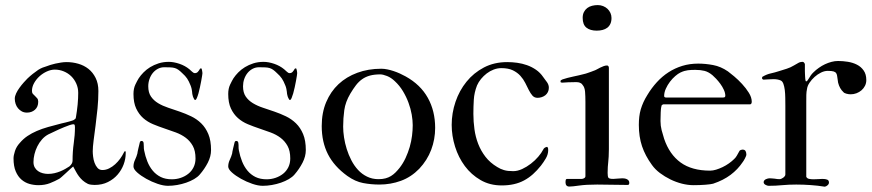

<svg xmlns="http://www.w3.org/2000/svg" viewBox="-20 -719 3397 748"><path d="M265.1 -70.3 262.7 -68.4Q262.2 -68.4 254.6 -61.3Q247.1 -54.2 237.8 -45.7Q228.5 -37.1 220.2 -29.8Q211.9 -22.5 210 -22Q194.3 -13.2 174.6 -5.4Q154.8 2.4 129.9 2.4Q112.3 2.4 95 -2.4Q77.6 -7.3 63.7 -19.3Q49.8 -31.2 41.3 -51.3Q32.7 -71.3 32.7 -102.1Q32.7 -113.3 38.3 -130.6Q43.9 -147.9 57.1 -162.1Q70.8 -178.2 87.2 -189.2Q103.5 -200.2 123.3 -208.7Q143.1 -217.3 167 -224.1Q190.9 -231 220.2 -238.3Q227.1 -239.7 234.9 -241.7Q242.7 -243.7 249.8 -245.6Q256.8 -247.6 262 -249.3Q267.1 -251 268.6 -252.4Q271 -254.4 273.2 -255.9Q275.4 -257.3 275.9 -262.7Q277.8 -273.9 279.5 -286.6Q281.2 -299.3 282.5 -312Q283.7 -324.7 284.2 -336.4Q284.7 -348.1 284.7 -357.4Q284.7 -376.5 277.3 -393.1Q270 -409.7 257.6 -421.9Q245.1 -434.1 228.5 -440.9Q211.9 -447.8 193.4 -447.8Q178.7 -447.8 162.8 -440.7Q147 -433.6 134 -421.9Q121.1 -410.2 112.8 -395.3Q104.5 -380.4 104.5 -364.7Q104.5 -357.4 108.4 -353Q112.3 -348.6 116.7 -344.7Q121.1 -340.8 125 -335.9Q128.9 -331.1 128.9 -322.8Q128.9 -302.7 116.2 -291.5Q103.5 -280.3 85 -280.3Q73.7 -280.3 65.2 -284.9Q56.6 -289.6 50.3 -297.1Q43.9 -304.7 40.8 -314.5Q37.6 -324.2 37.6 -334.5Q37.6 -344.2 43 -355.5Q48.3 -366.7 56.2 -377.4Q64 -388.2 72.5 -397.7Q81.1 -407.2 86.9 -413.1Q97.7 -423.3 107.7 -431.2Q117.7 -439 128.9 -446.8Q137.2 -452.1 146 -455.6Q154.8 -459 163.1 -461.4Q168 -463.4 176.5 -466.1Q185.1 -468.8 195.6 -471.2Q206.1 -473.6 217.5 -475.3Q229 -477.1 239.7 -477.1Q262.7 -477.1 284.9 -470.7Q307.1 -464.4 324.5 -450.7Q341.8 -437 352.5 -415.5Q363.3 -394 363.3 -364.3Q363.3 -331.1 359.9 -296.4Q356.4 -261.7 352.3 -230Q348.1 -198.2 344.7 -171.9Q341.3 -145.5 341.3 -129.4Q341.3 -121.1 342.8 -108.6Q344.2 -96.2 348.4 -84.7Q352.5 -73.2 359.9 -64.9Q367.2 -56.6 378.9 -56.6Q392.6 -56.6 405.3 -63Q418 -69.3 428.7 -79.1Q439.5 -88.9 448 -100.6Q456.5 -112.3 461.9 -123.5Q462.9 -125.5 464.1 -127.7Q465.3 -129.9 467.8 -129.9Q469.7 -129.9 469.7 -126.5V-121.6Q469.7 -100.1 461.7 -78.4Q453.6 -56.6 438.2 -38.8Q422.9 -21 400.4 -9.8Q377.9 1.5 348.6 1.5Q343.3 1.5 336.2 0.7Q329.1 0 322.8 -2.4Q310.1 -8.8 301.8 -16.4Q293.5 -23.9 287.4 -32.2Q281.2 -40.5 276.1 -50Q271 -59.6 265.1 -70.3ZM110.4 -87.9Q110.4 -75.7 115.2 -66.9Q120.1 -58.1 128.2 -52.5Q136.2 -46.9 146.5 -44.2Q156.7 -41.5 167 -41.5Q179.7 -41.5 191.7 -44.2Q203.6 -46.9 214.4 -51.3Q225.1 -55.7 234.1 -60.8Q243.2 -65.9 250.5 -70.8Q262.7 -81.5 262.7 -92.8Q262.7 -128.9 267.3 -160.9Q272 -192.9 272 -223.6Q272 -227.1 271.2 -231Q270.5 -234.9 266.6 -234.9Q262.2 -234.9 258.1 -233.6Q253.9 -232.4 250.5 -231.4Q229 -223.6 208.5 -214.4Q188 -205.1 168 -195.3Q154.3 -188 143.6 -175.8Q132.8 -163.6 125.5 -148.9Q118.2 -134.3 114.3 -118.4Q110.4 -102.5 110.4 -87.9Z M500 -70.3Q500 -83.5 506.1 -96.4Q512.2 -109.4 515.1 -120.6Q515.1 -122.6 516.4 -128.7Q517.6 -134.8 519.3 -141.8Q521 -148.9 522.5 -154.8Q523.9 -160.6 524.4 -163.1Q525.9 -169.9 531.2 -169.9Q539.1 -169.9 539.6 -160.6Q540.5 -153.8 540.3 -147.7Q540 -141.6 541.5 -133.3Q545.9 -110.4 554 -90.1Q562 -69.8 575 -54.2Q587.9 -38.6 606.2 -29.5Q624.5 -20.5 649.4 -20.5Q667.5 -20.5 684.1 -26.1Q700.7 -31.7 713.6 -42Q726.6 -52.2 734.1 -67.4Q741.7 -82.5 741.7 -101.6Q741.7 -131.3 731.2 -150.4Q720.7 -169.4 703.9 -182.1Q687 -194.8 665.3 -202.9Q643.6 -210.9 620.8 -218.5Q598.1 -226.1 576.4 -235.1Q554.7 -244.1 537.8 -259Q521 -273.9 510.5 -296.4Q500 -318.8 500 -353Q500 -374 507.3 -389.4Q514.6 -404.8 520.5 -414.1Q527.8 -425.3 539.1 -436.8Q550.3 -448.2 564.9 -457.3Q579.6 -466.3 597.9 -472.2Q616.2 -478 637.7 -478Q656.7 -478 679 -470.5Q701.2 -462.9 717.8 -449.2Q723.1 -444.8 728.5 -439.5Q733.9 -434.1 739.3 -434.1Q746.1 -434.1 750.5 -438.7Q754.9 -443.4 759.3 -451.2Q760.3 -452.1 761.5 -452.4Q762.7 -452.6 763.7 -452.6Q765.1 -452.6 765.9 -450Q766.6 -447.3 767.3 -444.1Q768.1 -440.9 768.3 -437.7Q768.6 -434.6 768.6 -433.1Q768.6 -431.6 767.3 -423.3Q766.1 -415 763.9 -403.6Q761.7 -392.1 759 -379.2Q756.3 -366.2 753.2 -355.2Q750 -344.2 746.8 -336.9Q743.7 -329.6 740.7 -329.6Q739.7 -329.6 738.8 -330.1Q736.8 -331.1 736.8 -332Q732.9 -338.9 731.4 -343.8Q730 -348.6 729.2 -353Q728.5 -357.4 728.3 -362.1Q728 -366.7 726.6 -372.6Q725.6 -376.5 724.6 -380.1Q723.6 -383.8 722.2 -386.7Q715.8 -402.8 709 -413.1Q702.1 -423.3 689.9 -434.1Q681.6 -442.4 675 -447Q668.5 -451.7 661.1 -453.9Q653.8 -456.1 644 -456.5Q634.3 -457 620.1 -457Q606.4 -457 595 -450.9Q583.5 -444.8 575.2 -434.6Q566.9 -424.3 562.3 -410.9Q557.6 -397.5 557.6 -382.8Q557.6 -358.4 568.1 -343Q578.6 -327.6 595.9 -317.1Q613.3 -306.6 635.3 -299.3Q657.2 -292 679.9 -284.2Q702.6 -276.4 724.6 -265.9Q746.6 -255.4 763.9 -238.5Q781.2 -221.7 791.7 -196.5Q802.2 -171.4 802.2 -134.3Q802.2 -109.9 789.6 -85.2Q776.9 -60.5 758.3 -39.1Q750 -29.3 736.1 -21.2Q722.2 -13.2 705.3 -7.3Q688.5 -1.5 670.2 1.7Q651.9 4.9 634.3 4.9Q616.7 4.9 593.8 -2.9Q570.8 -10.7 549.8 -22.5Q528.8 -34.2 514.4 -47.1Q500 -60.1 500 -70.3Z M869.1 -70.3Q869.1 -83.5 875.2 -96.4Q881.3 -109.4 884.3 -120.6Q884.3 -122.6 885.5 -128.7Q886.7 -134.8 888.4 -141.8Q890.1 -148.9 891.6 -154.8Q893.1 -160.6 893.6 -163.1Q895 -169.9 900.4 -169.9Q908.2 -169.9 908.7 -160.6Q909.7 -153.8 909.4 -147.7Q909.2 -141.6 910.6 -133.3Q915 -110.4 923.1 -90.1Q931.2 -69.8 944.1 -54.2Q957 -38.6 975.3 -29.5Q993.7 -20.5 1018.6 -20.5Q1036.6 -20.5 1053.2 -26.1Q1069.8 -31.7 1082.8 -42Q1095.7 -52.2 1103.3 -67.4Q1110.8 -82.5 1110.8 -101.6Q1110.8 -131.3 1100.3 -150.4Q1089.8 -169.4 1073 -182.1Q1056.2 -194.8 1034.4 -202.9Q1012.7 -210.9 990 -218.5Q967.3 -226.1 945.6 -235.1Q923.8 -244.1 907 -259Q890.1 -273.9 879.6 -296.4Q869.1 -318.8 869.1 -353Q869.1 -374 876.5 -389.4Q883.8 -404.8 889.6 -414.1Q897 -425.3 908.2 -436.8Q919.4 -448.2 934.1 -457.3Q948.7 -466.3 967 -472.2Q985.4 -478 1006.8 -478Q1025.9 -478 1048.1 -470.5Q1070.3 -462.9 1086.9 -449.2Q1092.3 -444.8 1097.7 -439.5Q1103 -434.1 1108.4 -434.1Q1115.2 -434.1 1119.6 -438.7Q1124 -443.4 1128.4 -451.2Q1129.4 -452.1 1130.6 -452.4Q1131.8 -452.6 1132.8 -452.6Q1134.3 -452.6 1135 -450Q1135.7 -447.3 1136.5 -444.1Q1137.2 -440.9 1137.5 -437.7Q1137.7 -434.6 1137.7 -433.1Q1137.7 -431.6 1136.5 -423.3Q1135.3 -415 1133.1 -403.6Q1130.9 -392.1 1128.2 -379.2Q1125.5 -366.2 1122.3 -355.2Q1119.1 -344.2 1116 -336.9Q1112.8 -329.6 1109.9 -329.6Q1108.9 -329.6 1107.9 -330.1Q1106 -331.1 1106 -332Q1102.1 -338.9 1100.6 -343.8Q1099.1 -348.6 1098.4 -353Q1097.7 -357.4 1097.4 -362.1Q1097.2 -366.7 1095.7 -372.6Q1094.7 -376.5 1093.8 -380.1Q1092.8 -383.8 1091.3 -386.7Q1085 -402.8 1078.1 -413.1Q1071.3 -423.3 1059.1 -434.1Q1050.8 -442.4 1044.2 -447Q1037.6 -451.7 1030.3 -453.9Q1022.9 -456.1 1013.2 -456.5Q1003.4 -457 989.3 -457Q975.6 -457 964.1 -450.9Q952.6 -444.8 944.3 -434.6Q936 -424.3 931.4 -410.9Q926.8 -397.5 926.8 -382.8Q926.8 -358.4 937.3 -343Q947.8 -327.6 965.1 -317.1Q982.4 -306.6 1004.4 -299.3Q1026.4 -292 1049.1 -284.2Q1071.8 -276.4 1093.8 -265.9Q1115.7 -255.4 1133.1 -238.5Q1150.4 -221.7 1160.9 -196.5Q1171.4 -171.4 1171.4 -134.3Q1171.4 -109.9 1158.7 -85.2Q1146 -60.5 1127.4 -39.1Q1119.1 -29.3 1105.2 -21.2Q1091.3 -13.2 1074.5 -7.3Q1057.6 -1.5 1039.3 1.7Q1021 4.9 1003.4 4.9Q985.8 4.9 962.9 -2.9Q939.9 -10.7 918.9 -22.5Q897.9 -34.2 883.5 -47.1Q869.1 -60.1 869.1 -70.3Z M1233.4 -228Q1233.4 -279.8 1250.7 -321Q1268.1 -362.3 1298.8 -391.1Q1329.6 -419.9 1372.1 -435.5Q1414.6 -451.2 1465.3 -451.2Q1476.6 -451.2 1488.8 -448.7Q1501 -446.3 1513.4 -442.1Q1525.9 -438 1537.8 -432.6Q1549.8 -427.2 1560.1 -421.4Q1618.2 -389.2 1646.7 -337.9Q1675.3 -286.6 1675.3 -220.7Q1675.3 -176.3 1659.9 -135.5Q1644.5 -94.7 1613.3 -61.5Q1582 -29.3 1542 -14.6Q1502 0 1458 0Q1425.8 0 1394.8 -5.9Q1363.8 -11.7 1333 -33.7Q1281.7 -70.8 1257.6 -118.2Q1233.4 -165.5 1233.4 -228ZM1316.9 -225.6Q1316.9 -206.1 1320.3 -183.6Q1323.7 -161.1 1330.8 -138.4Q1337.9 -115.7 1348.9 -94.5Q1359.9 -73.2 1375 -56.9Q1390.1 -40.5 1410.2 -30.8Q1430.2 -21 1454.6 -21Q1470.2 -21 1481.9 -24.2Q1493.7 -27.3 1503.2 -33.2Q1512.7 -39.1 1520.8 -47.1Q1528.8 -55.2 1536.6 -64.9Q1550.3 -82.5 1560.1 -103.5Q1569.8 -124.5 1576.2 -146.5Q1582.5 -168.5 1585.2 -190.2Q1587.9 -211.9 1587.9 -231.4Q1587.9 -250 1584 -272.7Q1580.1 -295.4 1571.5 -318.6Q1563 -341.8 1549.8 -363.8Q1536.6 -385.7 1518.1 -402.8Q1503.9 -416.5 1487.8 -422.9Q1471.7 -429.2 1461.4 -429.2Q1438.5 -429.2 1421.4 -424.6Q1404.3 -419.9 1391.1 -410.6Q1377.9 -401.4 1366.9 -387.2Q1356 -373 1344.7 -354Q1325.7 -321.8 1321.3 -290Q1316.9 -258.3 1316.9 -225.6Z M1917 -68.4Q1923.3 -64.5 1929.7 -61.5Q1936 -58.6 1943.4 -56.4Q1950.7 -54.2 1959.5 -53.2Q1968.3 -52.2 1979.5 -52.2Q1996.1 -52.2 2014.2 -60.5Q2032.2 -68.8 2048.3 -81.3Q2064.5 -93.8 2077.1 -108.6Q2089.8 -123.5 2096.2 -136.2Q2098.6 -141.6 2102.8 -143.8Q2106.9 -146 2111.3 -147Q2114.7 -144.5 2115.2 -141.1Q2115.7 -137.7 2115.7 -134.3Q2115.7 -117.7 2106.7 -102.3Q2097.7 -86.9 2087.4 -73.7Q2072.3 -54.7 2056.2 -40.3Q2040 -25.9 2021.7 -16.1Q2003.4 -6.3 1981.9 -1.5Q1960.4 3.4 1934.6 3.4Q1888.2 3.4 1852.1 -17.6Q1815.9 -38.6 1791 -72Q1766.1 -105.5 1752.9 -147.7Q1739.7 -189.9 1739.7 -232.4Q1739.7 -278.3 1754.6 -322.3Q1769.5 -366.2 1797.4 -400.6Q1825.2 -435.1 1865.2 -456.1Q1905.3 -477.1 1956.1 -477.1Q1975.1 -477.1 1994.9 -474.4Q2014.6 -471.7 2033.2 -465.1Q2051.8 -458.5 2068.1 -447.3Q2084.5 -436 2096.2 -418.9Q2100.1 -413.1 2104 -408.2Q2107.9 -403.3 2111.1 -398.7Q2114.3 -394 2116.2 -388.9Q2118.2 -383.8 2118.2 -377Q2118.2 -367.7 2114.5 -360.4Q2110.8 -353 2104.7 -348.1Q2098.6 -343.3 2090.6 -340.6Q2082.5 -337.9 2074.2 -337.9Q2062 -337.9 2054.4 -346.4Q2046.9 -355 2040.3 -367.9Q2033.7 -380.9 2026.4 -395.8Q2019 -410.6 2007.3 -423.6Q1995.6 -436.5 1978 -445.1Q1960.4 -453.6 1933.1 -453.6Q1918 -453.6 1903.3 -448Q1888.7 -442.4 1876.2 -432.9Q1863.8 -423.3 1854 -411.4Q1844.2 -399.4 1838.4 -386.2Q1827.6 -358.4 1825.9 -330.8Q1824.2 -303.2 1824.2 -275.4Q1824.2 -245.1 1828.4 -215.3Q1832.5 -185.5 1843 -158.4Q1853.5 -131.3 1871.3 -108.2Q1889.2 -85 1917 -68.4Z M2183.1 -9.3Q2183.1 -11.7 2183.8 -16.8Q2184.6 -22 2189.9 -22H2246.6Q2251 -22 2255.9 -24.9Q2260.7 -27.8 2260.7 -32.7V-321.8Q2260.7 -344.7 2259.3 -361.8Q2257.8 -378.9 2250 -387.7Q2246.6 -393.1 2243.4 -394.5Q2240.2 -396 2238.3 -397Q2235.8 -397.9 2233.2 -398.4Q2230.5 -398.9 2227.1 -398.9H2216.8Q2207 -398.9 2193.4 -398.4Q2179.7 -397.9 2170.4 -397Q2168.5 -397 2166 -397.7Q2163.6 -398.4 2163.6 -400.4Q2163.6 -405.8 2165.8 -406.7Q2168 -407.7 2171.4 -409.7Q2190.4 -416 2212.9 -420.7Q2235.4 -425.3 2255.9 -430.7Q2257.3 -430.7 2262.5 -432.4Q2267.6 -434.1 2273.2 -436Q2278.8 -438 2284.2 -439.9Q2289.6 -441.9 2292 -442.9Q2298.3 -444.8 2304.9 -448.5Q2311.5 -452.1 2318.4 -455.6Q2325.2 -459 2331.8 -461.4Q2338.4 -463.9 2345.2 -463.9Q2347.7 -463.9 2349.9 -461.4Q2352.1 -459 2352.1 -454.6V-137.7Q2352.1 -120.1 2351.3 -108.6Q2350.6 -97.2 2349.6 -87.6Q2348.6 -78.1 2347.9 -68.6Q2347.2 -59.1 2347.2 -45.4Q2347.2 -31.2 2350.3 -26.6Q2353.5 -22 2369.1 -22Q2374.5 -22 2385.7 -23.2Q2397 -24.4 2404.8 -24.4Q2408.7 -24.4 2413.3 -23.7Q2418 -22.9 2422.1 -21Q2426.3 -19 2429 -15.6Q2431.6 -12.2 2431.6 -6.8Q2431.6 -3.4 2430.4 -1Q2429.2 1.5 2424.8 1.5Q2389.2 1.5 2360.6 0.7Q2332 0 2306.6 0Q2263.2 0 2236.3 3.9Q2209.5 7.8 2198.2 7.8Q2183.1 7.8 2183.1 -9.3ZM2250 -649.4Q2250 -662.6 2254.9 -672.1Q2259.8 -681.6 2267.8 -687.7Q2275.9 -693.8 2286.6 -696.5Q2297.4 -699.2 2309.1 -699.2Q2319.8 -699.2 2329.6 -695.3Q2339.4 -691.4 2346.7 -684.6Q2354 -677.7 2358.2 -668.5Q2362.3 -659.2 2362.3 -648.9Q2362.3 -635.7 2357.9 -626.2Q2353.5 -616.7 2345.7 -610.8Q2337.9 -605 2327.4 -602.3Q2316.9 -599.6 2304.7 -599.6Q2279.3 -599.6 2264.6 -611.3Q2250 -623 2250 -649.4Z M2901.9 -312.5H2564Q2558.6 -310.5 2557.6 -308.3Q2556.6 -306.2 2555.7 -299.8Q2554.7 -295.4 2554 -280.8Q2553.2 -266.1 2553.2 -247.6Q2553.2 -229 2557.6 -211.9Q2562 -194.8 2567.4 -178.2Q2587.9 -117.7 2631.6 -85.9Q2675.3 -54.2 2746.6 -54.2Q2757.3 -54.2 2770 -58.1Q2782.7 -62 2795.4 -68.1Q2808.1 -74.2 2819.8 -82.5Q2831.5 -90.8 2840.3 -99.6Q2846.7 -105.5 2850.8 -113Q2855 -120.6 2861.3 -131.8Q2863.3 -133.8 2866.7 -135Q2870.1 -136.2 2872.6 -136.2Q2881.3 -136.2 2884.5 -130.6Q2887.7 -125 2887.7 -116.7Q2887.7 -114.3 2886 -110.1Q2884.3 -106 2882.1 -101.6Q2879.9 -97.2 2877.2 -93Q2874.5 -88.9 2873 -86.9Q2854.5 -59.1 2826.2 -37.8Q2797.9 -16.6 2758.3 -3.4Q2749.5 -1 2728.3 0.7Q2707 2.4 2682.1 2.4Q2660.2 2.4 2637 -3.4Q2613.8 -9.3 2591.8 -20Q2569.8 -30.8 2551 -44.9Q2532.2 -59.1 2520 -76.2Q2493.7 -112.3 2481.2 -149.4Q2468.8 -186.5 2468.8 -232.4Q2468.8 -249 2470.5 -263.9Q2472.2 -278.8 2476.3 -293Q2480.5 -307.1 2486.8 -321Q2493.2 -335 2502.4 -349.6Q2518.6 -376.5 2539.1 -398.9Q2559.6 -421.4 2584.5 -437.5Q2609.4 -453.6 2638.2 -462.4Q2667 -471.2 2700.2 -471.2Q2728 -471.2 2758.1 -465.6Q2788.1 -460 2815.9 -440.9Q2824.7 -434.6 2840.3 -421.4Q2856 -408.2 2871.1 -391.8Q2886.2 -375.5 2897.5 -357.4Q2908.7 -339.4 2908.7 -322.8Q2908.7 -318.4 2907 -315.4Q2905.3 -312.5 2901.9 -312.5ZM2576.7 -338.9H2793.9Q2802.2 -338.9 2804 -341.1Q2805.7 -343.3 2805.7 -345.7Q2805.7 -356.9 2800 -369.1Q2794.4 -381.3 2786.4 -392.3Q2778.3 -403.3 2770 -412.1Q2761.7 -420.9 2755.9 -425.8Q2740.2 -439 2724.6 -442.9Q2709 -446.8 2689 -446.8Q2680.7 -446.8 2673.6 -446.5Q2666.5 -446.3 2659.7 -445.3Q2652.8 -444.3 2646 -442.4Q2639.2 -440.4 2630.9 -436.5Q2621.6 -432.1 2610.6 -422.6Q2599.6 -413.1 2590.1 -400.6Q2580.6 -388.2 2574 -373.5Q2567.4 -358.9 2567.4 -344.7Q2567.4 -338.9 2576.7 -338.9Z M3039.6 -39.1V-306.6Q3039.6 -321.3 3039.3 -337.6Q3039.1 -354 3037.4 -368.2Q3035.6 -382.3 3032 -392.3Q3028.3 -402.3 3022 -405.3Q3010.3 -410.6 2993.2 -410.6Q2981.9 -410.6 2972.4 -409.7Q2962.9 -408.7 2955.1 -408.7Q2952.6 -408.7 2950.7 -410.6Q2948.7 -412.6 2948.7 -414.6Q2948.7 -419.9 2952.1 -420.9Q2967.3 -429.7 2982.9 -433.1Q2998.5 -436.5 3015.1 -441.9Q3029.8 -446.3 3044.9 -451.2Q3060.1 -456.1 3072.8 -463.9Q3081.5 -468.3 3088.9 -473.1Q3096.2 -478 3107.4 -478Q3110.4 -478 3113 -474.4Q3115.7 -470.7 3115.7 -468.8V-441.9Q3115.7 -438 3116 -432.6Q3116.2 -427.2 3116.5 -421.9Q3116.7 -416.5 3117.2 -411.9Q3117.7 -407.2 3118.2 -405.3Q3118.7 -403.3 3119.6 -402.3L3120.1 -401.9Q3123 -401.9 3125.5 -405Q3127.9 -408.2 3131.1 -413.3Q3134.3 -418.5 3138.4 -424.8Q3142.6 -431.2 3149.4 -437.5Q3158.7 -446.8 3170.2 -454.8Q3181.6 -462.9 3194.1 -468.8Q3206.5 -474.6 3219.5 -478Q3232.4 -481.4 3245.1 -481.4Q3263.7 -481.4 3283.2 -478.3Q3302.7 -475.1 3318.6 -467Q3334.5 -459 3344.7 -444.3Q3355 -429.7 3355 -407.2Q3355 -395 3349.9 -384.8Q3344.7 -374.5 3336.2 -367.2Q3327.6 -359.9 3316.7 -355.7Q3305.7 -351.6 3293.9 -351.6Q3286.1 -351.6 3277.3 -354Q3268.6 -356.4 3266.1 -359.9Q3251 -373.5 3245.1 -397Q3242.7 -410.2 3241.9 -419.2Q3241.2 -428.2 3238 -433.3Q3234.9 -438.5 3227.5 -440.7Q3220.2 -442.9 3204.6 -442.9Q3191.9 -442.9 3178.5 -436.3Q3165 -429.7 3153.6 -419.4Q3142.1 -409.2 3133.8 -396.7Q3125.5 -384.3 3124 -372.6Q3121.6 -361.8 3121.3 -349.4Q3121.1 -336.9 3121.1 -323.7V-30.3Q3124 -23.9 3131.8 -22.2Q3139.6 -20.5 3149.4 -20.5Q3152.3 -20.5 3157.5 -20.8Q3162.6 -21 3168.2 -21.2Q3173.8 -21.5 3178.2 -21.7Q3182.6 -22 3184.1 -22Q3195.3 -22 3202.4 -19.3Q3209.5 -16.6 3209.5 -7.8Q3209.5 -2 3203.9 2.9Q3198.2 7.8 3192.9 8.3Q3166 3.9 3137.9 2Q3109.9 0 3082 0Q3052.7 0 3027.3 2.4Q3002 4.9 2974.6 4.9Q2969.2 4.9 2962.2 1Q2955.1 -2.9 2955.1 -9.3Q2955.1 -13.2 2957.5 -16.1Q2960 -19 2963.6 -20.8Q2967.3 -22.5 2970.9 -23.4Q2974.6 -24.4 2977.1 -24.4Q2982.4 -24.4 2987.5 -23.9Q2992.7 -23.4 2998.5 -22.9Q3002.9 -22 3007.8 -21.5Q3012.7 -21 3017.1 -21Q3020 -21 3023.7 -22.5Q3027.3 -23.9 3031 -26.6Q3034.7 -29.3 3037.1 -32.5Q3039.6 -35.6 3039.6 -39.1Z"/></svg>

Font: IM FELL French Canon
Style: Regular
Weight: 400
Designer: Igino Marini
Foundry: Igino Marini,
Version: 3.00